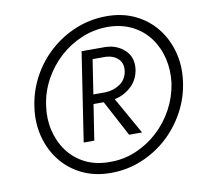

<svg xmlns="http://www.w3.org/2000/svg" viewBox="-80 -795 939 891"><g transform="rotate(-10 389.5 -350.0)"><path d="M75 -350Q85 -425 120 -490.5Q155 -556 209.5 -605Q264 -654 332.5 -682Q401 -710 478 -710Q553 -710 612.5 -681Q672 -652 711.5 -602Q751 -552 768 -487Q785 -422 775 -350Q765 -275 729.5 -209.5Q694 -144 640 -95Q586 -46 517.5 -18Q449 10 373 10Q297 10 237.5 -19Q178 -48 138.5 -98Q99 -148 82 -213Q65 -278 75 -350ZM130 -350Q121 -289 134 -233.5Q147 -178 179 -134.5Q211 -91 260.5 -66Q310 -41 375 -41Q440 -40 498.5 -64.5Q557 -89 603.5 -131.5Q650 -174 680.5 -230Q711 -286 721 -350Q729 -411 716 -466.5Q703 -522 671 -565.5Q639 -609 589.5 -634Q540 -659 476 -660Q410 -660 351.5 -635.5Q293 -611 246.5 -568.5Q200 -526 169.5 -470Q139 -414 130 -350ZM336 -570H363H446Q502 -569 538.5 -534.5Q575 -500 568 -444Q561 -396 528 -365Q495 -334 449 -324L547 -150H486L396 -319H348L322 -151H272ZM442 -525H380L355 -363H414Q452 -365 481.5 -385.5Q511 -406 517 -444Q522 -481 500 -502Q478 -523 442 -525Z"/></g></svg>

Font: Jost*
Style: Italic
Weight: 400
Italic angle: -10°
Version: Version 3.7